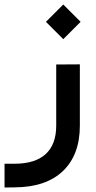

<svg xmlns="http://www.w3.org/2000/svg" viewBox="-23 -600 424 849"><path d="M180.2 -503.4 256.8 -580.1 333.5 -503.4 256.8 -426.8ZM41 124Q132.3 124 179 81.3Q225.6 38.6 225.6 -44.4V-305.2V-314.9H235.4L320.3 -315.4H330.1V-305.7V-44.4Q330.1 84.5 255.6 156Q181.2 227.5 42 228.5L6.8 229H-2.9V219.2V133.8V124H6.8Z"/></svg>

Font: Shabnam Medium WOL
Style: Medium-WOL
Weight: 500
Foundry: DejaVu fonts team - Redesigned by Saber Rastikerdar - Based on Vazir font
Version: Version 5.0.0